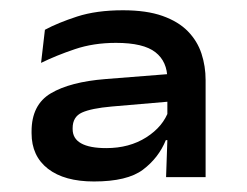

<svg xmlns="http://www.w3.org/2000/svg" viewBox="-20 -667 481 374"><path d="M303.5 -322 306.5 -408.5 306 -418V-489V-513Q306 -547 282.8 -565.2Q259.5 -583.5 206 -583.5Q162 -583.5 125.8 -571.2Q89.5 -559 60 -544.5L67.5 -609Q92.5 -622.5 130.2 -634.8Q168 -647 219.5 -647Q265.5 -647 296.5 -636Q327.5 -625 346 -606Q364.5 -587 372.5 -562.5Q380.5 -538 380.5 -511V-322ZM163 -313.5Q105.5 -313.5 73.5 -338.2Q41.5 -363 41.5 -407.5V-411Q41.5 -463 79 -485.2Q116.5 -507.5 185.5 -513L312 -523L314 -469.5L197.5 -459.5Q158 -456 139.8 -447.8Q121.5 -439.5 121.5 -417.5V-415.5Q121.5 -397 138 -387.8Q154.5 -378.5 187 -378.5Q232 -378.5 265 -399.5Q298 -420.5 309 -452.5L317.5 -394H303Q289 -359.5 258.5 -336.5Q228 -313.5 163 -313.5Z"/></svg>

Font: Anek Latin Expanded Medium
Style: Regular
Weight: 500
Width: 7
Designer: Yesha Goshar
Foundry: Ek Type
Version: Version 1.003